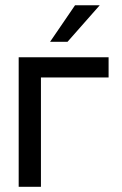

<svg xmlns="http://www.w3.org/2000/svg" viewBox="-20 -721 471 741"><path d="M364.9 -700.7H269.6L173.3 -559.7H240.6ZM399.1 -500H52.1V0H138V-422H399.1Z"/></svg>

Font: Overused Grotesk Light
Style: Regular
Weight: 300
Designer: RandomMaerks
Version: Version 0.005